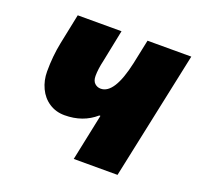

<svg xmlns="http://www.w3.org/2000/svg" viewBox="-102 -666 812 779"><g transform="rotate(20 304.0 -276.5)"><path d="M258.8 -347.2Q258.8 -325.7 269.8 -315.4Q280.8 -305.2 295.9 -305.2Q355 -305.2 386.2 -448.2L408.2 -553.2H597.2L480 0H291L333 -201.2H328.1Q273.9 -153.8 194.8 -153.8Q157.2 -153.8 128.2 -172.9Q99.1 -191.9 83.5 -225.1Q67.9 -258.3 67.9 -296.9Q67.9 -362.8 80.1 -422.9L106.9 -553.2H295.9L268.1 -416Q258.8 -376 258.8 -347.2Z"/></g></svg>

Font: Open Sans Extrabold
Style: Italic
Weight: 800
Italic angle: -12°
Foundry: Ascender Corporation
Version: Version 1.10